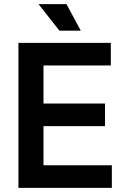

<svg xmlns="http://www.w3.org/2000/svg" viewBox="-20 -907 596 927"><path d="M69 0V-700H515V-591H190V-407H487V-298H190V-109H520V0ZM267 -759 166 -887H301L370 -759Z"/></svg>

Font: Space Grotesk Light SemiBold
Style: Regular
Weight: 600
Version: Version 2.000